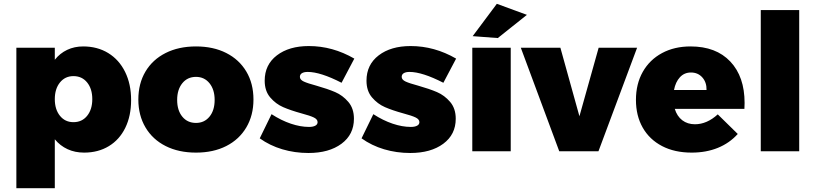

<svg xmlns="http://www.w3.org/2000/svg" viewBox="-20 -795 4287 1009"><path d="M669 -269Q669 -186 638.5 -123.5Q608 -61 552 -27Q496 7 422 7Q374 7 335 -11Q296 -29 268 -63V194H66V-544H268V-481Q295 -515 333 -533Q371 -551 417 -551Q492 -551 549 -516Q606 -481 637.5 -417Q669 -353 669 -269ZM465 -274Q465 -328 438 -361.5Q411 -395 366 -395Q322 -395 295 -361.5Q268 -328 268 -274Q268 -220 295 -186.5Q322 -153 366 -153Q411 -153 438 -186.5Q465 -220 465 -274Z M1312 -272Q1312 -189 1274.5 -125.5Q1237 -62 1169 -27.5Q1101 7 1010 7Q919 7 850.5 -27.5Q782 -62 744.5 -125.5Q707 -189 707 -272Q707 -356 744.5 -419Q782 -482 850.5 -516.5Q919 -551 1010 -551Q1101 -551 1169 -516.5Q1237 -482 1274.5 -419Q1312 -356 1312 -272ZM911 -270Q911 -215 938 -182Q965 -149 1010 -149Q1054 -149 1081 -182Q1108 -215 1108 -270Q1108 -324 1081 -357.5Q1054 -391 1010 -391Q965 -391 938 -357.5Q911 -324 911 -270Z M1597 -417Q1578 -417 1567 -410.5Q1556 -404 1556 -391Q1556 -376 1576.5 -366.5Q1597 -357 1642 -345Q1702 -328 1741.5 -311Q1781 -294 1810.5 -259.5Q1840 -225 1840 -171Q1840 -88 1774.5 -39.5Q1709 9 1601 9Q1529 9 1463.5 -10.5Q1398 -30 1345 -68L1407 -195Q1458 -162 1508.5 -145Q1559 -128 1604 -128Q1625 -128 1637 -134.5Q1649 -141 1649 -153Q1649 -168 1629.5 -177.5Q1610 -187 1565 -199Q1507 -215 1468 -232Q1429 -249 1400 -283Q1371 -317 1371 -371Q1371 -455 1435 -504Q1499 -553 1603 -553Q1728 -553 1842 -487L1775 -360Q1664 -417 1597 -417Z M2132 -417Q2113 -417 2102 -410.5Q2091 -404 2091 -391Q2091 -376 2111.5 -366.5Q2132 -357 2177 -345Q2237 -328 2276.5 -311Q2316 -294 2345.5 -259.5Q2375 -225 2375 -171Q2375 -88 2309.5 -39.5Q2244 9 2136 9Q2064 9 1998.5 -10.5Q1933 -30 1880 -68L1942 -195Q1993 -162 2043.5 -145Q2094 -128 2139 -128Q2160 -128 2172 -134.5Q2184 -141 2184 -153Q2184 -168 2164.5 -177.5Q2145 -187 2100 -199Q2042 -215 2003 -232Q1964 -249 1935 -283Q1906 -317 1906 -371Q1906 -455 1970 -504Q2034 -553 2138 -553Q2263 -553 2377 -487L2310 -360Q2199 -417 2132 -417Z M2462 -544H2664V0H2462ZM2591 -775 2749 -717 2596 -595 2464 -605Z M2717 -544H2925L3025 -184L3126 -544H3328L3125 0H2919Z M3893 -254Q3893 -233 3892 -223H3526Q3538 -184 3565.5 -163Q3593 -142 3632 -142Q3695 -142 3752 -194L3857 -91Q3814 -43 3752.5 -18Q3691 7 3615 7Q3525 7 3459 -27.5Q3393 -62 3357.5 -124.5Q3322 -187 3322 -270Q3322 -354 3358 -417.5Q3394 -481 3459 -516Q3524 -551 3609 -551Q3743 -551 3818 -471.5Q3893 -392 3893 -254ZM3611 -414Q3576 -414 3553 -389Q3530 -364 3522 -322H3693Q3694 -362 3671 -388Q3648 -414 3611 -414Z M3978 -742H4180V0H3978Z"/></svg>

Font: #9Slide03 Montserrat ExtraBold
Style: Regular
Weight: 800
Designer: Julieta Ulanovsky
Foundry: Julieta Ulanovsky
Version: Version 6.001